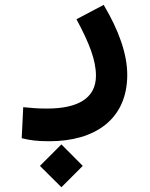

<svg xmlns="http://www.w3.org/2000/svg" viewBox="-20 -351 626 803"><path d="M186.5 239.7C376.5 239.7 512.2 148.4 512.2 -38.1C512.2 -126 476.1 -225.6 413.6 -330.6L299.8 -270.5C353 -171.4 381.3 -100.1 381.3 -34.2C381.3 62.5 301.8 103 176.8 103C132.8 103 114.3 100.6 77.1 97.2L70.8 227.1C106.9 235.8 134.3 239.7 186.5 239.7ZM236.8 432.1 326.2 342.8 236.8 252.9 147 342.8Z"/></svg>

Font: Cascadia Mono NF
Style: Bold
Weight: 700
Monospace: yes
Designer: Aaron Bell
Foundry: Saja Typeworks
Version: Version 2404.023